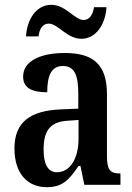

<svg xmlns="http://www.w3.org/2000/svg" viewBox="-20 -767 550 797"><path d="M318 -606C379 -606 418 -667 422 -737H370C367 -710 353 -684 327 -684C290 -684 253 -747 193 -747C130 -747 92 -686 88 -616H140C143 -643 155 -669 182 -669C221 -669 257 -606 318 -606ZM174 10C242 10 268 -23 306 -78H314L330 0H480V-47H477C437 -47 424 -63 424 -118V-376C424 -501 365 -547 249 -547C150 -547 76 -515 76 -449C76 -404 109 -384 176 -384C176 -449 191 -493 241 -493C294 -493 305 -447 305 -373V-316L234 -313C104 -308 40 -259 40 -151C40 -41 99 10 174 10ZM216 -52C178 -52 161 -87 161 -146C161 -222 186 -262 263 -266L306 -269V-191C306 -109 271 -52 216 -52Z"/></svg>

Font: Noto Serif Tamil Condensed SemiBold
Style: Regular
Weight: 600
Width: 3
Designer: Indian Type Foundry, Tom Grace, and the Monotype Design Team
Foundry: Monotype Imaging Inc.
Version: Version 2.004